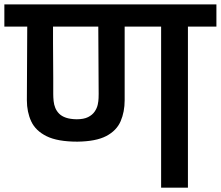

<svg xmlns="http://www.w3.org/2000/svg" viewBox="-56 -861 1013 881"><path d="M69 -739H-36V-840.7H937V-739H806.3V0H683.3V-739H516V-401Q516 -347.7 497.5 -304.7Q479 -261.7 431.7 -236.8Q384.3 -212 299 -211Q208 -211 157.7 -236Q107.3 -261 87.3 -304Q67.3 -347 67.3 -401ZM187.3 -739Q187.3 -704 187.3 -664.5Q187.3 -625 187.8 -584.3Q188.3 -543.7 188.3 -504.3Q188.3 -465 188.3 -430Q188.3 -414 190 -397.3Q191.7 -380.7 197.7 -366Q203.7 -351.3 215.3 -339.5Q227 -327.7 246.5 -321Q266 -314.3 295.3 -313.7Q328.3 -313.7 348.2 -323.7Q368 -333.7 378.5 -349.2Q389 -364.7 392.5 -381Q396 -397.3 396.3 -411Q396.7 -424.7 396.7 -430L395 -739Z"/></svg>

Font: Matangi Light
Style: Regular
Weight: 300
Designer: Prashant Pant
Foundry: The Graphic Ant
Version: Version 3.002